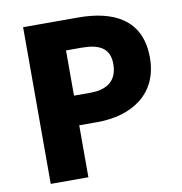

<svg xmlns="http://www.w3.org/2000/svg" viewBox="-83 -822 852 899"><g transform="rotate(-10 343.5 -372.5)"><path d="M86 0H265V-247H352C510 -247 646 -325 646 -502C646 -686 511 -745 348 -745H86ZM265 -388V-603H338C424 -603 472 -577 472 -502C472 -429 430 -388 343 -388Z"/></g></svg>

Font: Noto Sans KR Black
Style: Regular
Weight: 900
Designer: Ryoko NISHIZUKA 西塚涼子 (kana, bopomofo & ideographs); Paul D. Hunt (Latin, Greek & Cyrillic); Sandoll Communications 산돌커뮤니
Foundry: Adobe
Version: Version 2.004;hotconv 1.0.118;makeotfexe 2.5.65603